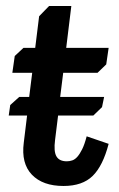

<svg xmlns="http://www.w3.org/2000/svg" viewBox="-20 -608 397 638"><path d="M29 -422 58 -449H97L110 -554L143 -588H217L200 -449H341L333 -394L304 -366H190L180 -286H326L319 -252L290 -224H173L163 -143Q158 -105 167.5 -88.5Q177 -72 202 -72Q211 -72 220 -75Q229 -78 237 -87Q245 -96 253 -112Q261 -128 268 -155L341 -130Q322 -57 288 -23.5Q254 10 191 10Q122 10 86 -27.5Q50 -65 59 -134L70 -224H9L14 -259L44 -286H77L87 -366H21Z"/></svg>

Font: Zilla Slab SemiBold
Style: Regular
Weight: 600
Designer: Typotheque.com
Foundry: Typotheque type foundry
Version: Version 1.0; 2017